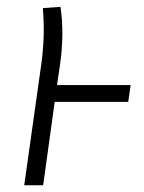

<svg xmlns="http://www.w3.org/2000/svg" viewBox="-20 -549 427 569"><path d="M367.2 -296.9 359.9 -247.1H142.1L107.9 0H51.8L102.1 -356.9Q114.3 -443.4 106.9 -524.9L159.2 -528.8Q171.4 -448.7 157.2 -352.1L148.9 -296.9Z"/></svg>

Font: Fira Sans Compressed Light
Style: Italic
Weight: 300
Width: 3
Italic angle: -8°
Designer: Carrois Corporate & Edenspiekermann AG
Foundry: Carrois Corporate GbR & Edenspiekermann AG
Version: Version 4.203;PS 004.203;hotconv 1.0.88;makeotf.lib2.5.64775